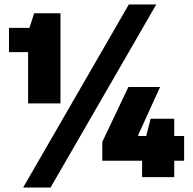

<svg xmlns="http://www.w3.org/2000/svg" viewBox="-20 -788 860 854"><path d="M105 -328V-556H20V-664H111L132 -729H249V-328ZM83 46 553 -768H675L205 46ZM435 -73V-157L551 -401H692L595 -188V-183H799V-73ZM612 0V-112L650 -260H755V0Z"/></svg>

Font: Hubot Sans Condensed ExtraLight Black
Style: Regular
Weight: 900
Version: Version 2.000